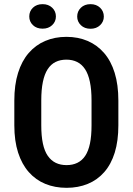

<svg xmlns="http://www.w3.org/2000/svg" viewBox="-20 -899 643 929"><path d="M552.7 -412.1V-292.5Q552.7 -217.3 535.2 -160.6Q517.6 -104 484.4 -66.2Q451.2 -28.3 404.8 -9.3Q358.4 9.8 302.2 9.8Q245.6 9.8 199.2 -9.3Q152.8 -28.3 119.4 -66.2Q85.9 -104 67.6 -160.6Q49.3 -217.3 49.3 -292.5V-412.1Q49.3 -488.8 67.4 -546.4Q85.4 -604 118.9 -642.6Q152.3 -681.2 198.7 -700.9Q245.1 -720.7 301.3 -720.7Q357.9 -720.7 404.1 -700.9Q450.2 -681.2 483.6 -642.6Q517.1 -604 534.9 -546.4Q552.7 -488.8 552.7 -412.1ZM422.9 -292.5V-413.1Q422.9 -465.3 415 -502.9Q407.2 -540.5 391.6 -564.2Q376 -587.9 353.3 -599.1Q330.6 -610.4 301.3 -610.4Q271.5 -610.4 248.8 -599.1Q226.1 -587.9 210.7 -564.2Q195.3 -540.5 187.5 -502.9Q179.7 -465.3 179.7 -413.1V-292.5Q179.7 -241.2 187.5 -204.6Q195.3 -168 211.2 -145Q227.1 -122.1 249.8 -111.1Q272.5 -100.1 302.2 -100.1Q331.5 -100.1 354.2 -111.1Q377 -122.1 392.3 -145Q407.7 -168 415.3 -204.6Q422.9 -241.2 422.9 -292.5ZM121.6 -819.3Q121.6 -844.7 139.4 -861.8Q157.2 -878.9 186 -878.9Q214.4 -878.9 232.4 -861.8Q250.5 -844.7 250.5 -819.3Q250.5 -794.4 232.4 -777.3Q214.4 -760.3 186 -760.3Q157.2 -760.3 139.4 -777.3Q121.6 -794.4 121.6 -819.3ZM353.5 -818.8Q353.5 -844.2 371.3 -861.6Q389.2 -878.9 418 -878.9Q446.3 -878.9 464.4 -861.6Q482.4 -844.2 482.4 -818.8Q482.4 -794.4 464.4 -777.1Q446.3 -759.8 418 -759.8Q389.2 -759.8 371.3 -777.1Q353.5 -794.4 353.5 -818.8Z"/></svg>

Font: Roboto Condensed SemiBold
Style: Regular
Weight: 600
Designer: Christian Robertson
Foundry: Google
Version: Version 3.008; 2023